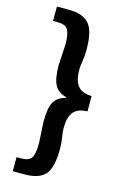

<svg xmlns="http://www.w3.org/2000/svg" viewBox="-140 -915 682 1069"><g transform="rotate(15 200.5 -380.5)"><path d="M48.8 12.7H76.2Q119.1 12.7 134.3 -9.3Q149.4 -31.2 149.4 -94.7L142.6 -217.8Q142.6 -296.9 162.1 -331.1Q181.6 -365.2 228.5 -377V-381.8Q182.6 -392.6 162.6 -428.7Q142.6 -464.8 142.6 -543.9L149.4 -663.1Q149.4 -726.6 134.3 -749.5Q119.1 -772.5 76.2 -772.5H48.8V-855.5H118.2Q199.2 -855.5 234.9 -814.5Q270.5 -773.4 270.5 -666Q270.5 -628.9 265.1 -599.6Q259.8 -570.3 259.8 -547.9Q259.8 -488.3 283.2 -457Q306.6 -425.8 364.3 -423.8V-335.9Q306.6 -334 283.2 -303.2Q259.8 -272.5 259.8 -212.9Q259.8 -189.5 265.1 -160.2Q270.5 -130.9 270.5 -92.8Q270.5 13.7 235.4 53.7Q200.2 93.8 118.2 93.8H48.8Z"/></g></svg>

Font: GenEi M Gothic v2 Bold
Style: Regular
Weight: 700
Version: Version 2.0